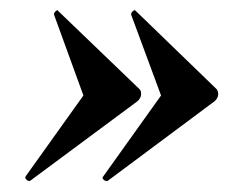

<svg xmlns="http://www.w3.org/2000/svg" viewBox="-20 -382 473 366"><path d="M183 -37Q180 -37 177 -40Q174 -43 177 -46L287 -200L230 -354V-355Q230 -358 233.5 -361Q237 -364 239 -361L393 -212Q396 -208 396 -203Q396 -195 389 -189L185 -37ZM36 -37Q33 -37 30 -40Q27 -43 29 -46L139 -200L83 -354V-355Q83 -358 86.5 -361Q90 -364 91 -361L246 -212Q249 -209 249 -203Q249 -195 242 -189L37 -37Z"/></svg>

Font: Cormorant Infant
Style: Bold Italic
Weight: 700
Italic angle: -10°
Designer: Christian Thalmann (Catharsis Fonts)
Foundry: Catharsis Fonts
Version: Version 4.000